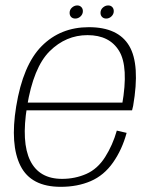

<svg xmlns="http://www.w3.org/2000/svg" viewBox="-20 -700 578 724"><path d="M209 4.5 214 -25.5Q128 -25.5 94 -94.2Q60 -163 82 -298.5Q106 -446 167.2 -506.8Q228.5 -567.5 310 -567.5Q393 -567.5 429.2 -507.8Q465.5 -448 440.5 -305.5L446.5 -313H77.5L72.5 -284H478Q480 -292 482 -300.5Q509 -456.5 467.2 -527Q425.5 -597.5 315 -597.5Q208 -597.5 137.2 -526.2Q66.5 -455 41 -298.5Q17.5 -154 57.2 -74.8Q97 4.5 209 4.5ZM214 -25.5 209 4.5Q272 4.5 322 -17Q372 -38.5 406.2 -87.2Q440.5 -136 457.5 -199L420.5 -207.5Q405 -153 376.5 -108Q348 -63 305.5 -44.2Q263 -25.5 214 -25.5ZM264 -630Q275 -630 283.8 -638.2Q292.5 -646.5 292.5 -658Q292.5 -667.5 286.5 -673.5Q280.5 -679.5 271.5 -679.5Q260.5 -679.5 251.5 -671.5Q242.5 -663.5 242.5 -651.5Q242.5 -642 248.2 -636Q254 -630 264 -630ZM380.5 -630Q391.5 -630 400.2 -638.2Q409 -646.5 409 -658Q409 -667.5 403.2 -673.5Q397.5 -679.5 388 -679.5Q377 -679.5 368 -671.5Q359 -663.5 359 -651.5Q359 -642 365 -636Q371 -630 380.5 -630Z"/></svg>

Font: Anybody UltraCondensed Thin ExtraLight
Style: Italic
Weight: 250
Italic angle: -10°
Version: Version 1.111